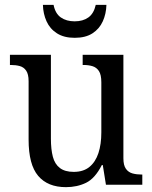

<svg xmlns="http://www.w3.org/2000/svg" viewBox="-20 -762 629 792"><path d="M252 10Q177 10 137.5 -36.5Q98 -83 98 -186V-427Q98 -456 88 -470.5Q78 -485 61.5 -489.5Q45 -494 24 -494H21V-536H190V-190Q190 -146 198 -115.5Q206 -85 227 -69Q248 -53 284 -53Q324 -53 349 -73.5Q374 -94 386 -130.5Q398 -167 398 -216V-422Q398 -454 388 -469Q378 -484 361.5 -489Q345 -494 324 -494H321V-536H489V-109Q489 -80 499.5 -65.5Q510 -51 527 -46.5Q544 -42 564 -42H567V0H417L404 -81H400Q372 -26 335 -8Q298 10 252 10ZM288 -606Q244 -606 215 -624.5Q186 -643 172 -674Q158 -705 157 -742H201Q208 -706 231 -690Q254 -674 288 -674Q322 -674 344.5 -690Q367 -706 375 -742H419Q418 -705 404 -674Q390 -643 361.5 -624.5Q333 -606 288 -606Z"/></svg>

Font: Noto Serif Khmer SemiCondensed
Style: Regular
Weight: 400
Width: 4
Designer: Danh Hong and the Monotype Design Team
Foundry: Monotype Imaging Inc.
Version: Version 2.004